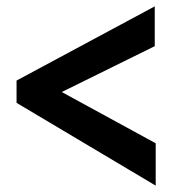

<svg xmlns="http://www.w3.org/2000/svg" viewBox="-20 -612 540 603"><path d="M469 -29 32 -289V-359L466 -592V-467L174 -323L469 -162Z"/></svg>

Font: Inconsolata Black
Style: Regular
Weight: 900
Monospace: yes
Designer: Raph Levien, Cyreal, Brenton Simpson
Foundry: Raph Levien, Cyreal, Google
Version: Version 3.001; ttfautohint (v1.8.2.53-6de2)